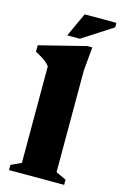

<svg xmlns="http://www.w3.org/2000/svg" viewBox="-139 -930 624 987"><g transform="rotate(15 172.5 -437.0)"><path d="M254 -53 308.5 -27.5V0H15V-27.5L69.5 -53V-567Q61.5 -577 50.8 -586.2Q40 -595.5 25.5 -604.5Q11 -613.5 -8.5 -623.5V-658L239 -720H265.5L254 -593.5ZM125 -746.5 183.5 -874H352.5V-850L192 -746.5Z"/></g></svg>

Font: Newsreader 16pt 16pt ExtraBold
Style: Regular
Weight: 800
Version: Version 1.003